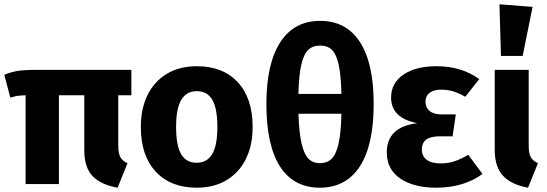

<svg xmlns="http://www.w3.org/2000/svg" viewBox="-21 -856 2546 893"><path d="M529 -413V-179Q529 -143 538.5 -125.5Q548 -108 572 -97L526 17Q447 3 409 -37.5Q371 -78 371 -158V-413H253V0H98V-413Q74 -412 60 -410Q46 -408 27 -402L-1 -508Q29 -521 60.5 -526Q92 -531 147 -531H590V-413Z M1154 -265Q1154 -180 1122.5 -116.5Q1091 -53 1032.5 -18Q974 17 894 17Q773 17 703.5 -57.5Q634 -132 634 -266Q634 -351 665.5 -414.5Q697 -478 755.5 -513Q814 -548 894 -548Q1016 -548 1085 -473.5Q1154 -399 1154 -265ZM798 -266Q798 -179 821.5 -139Q845 -99 894 -99Q942 -99 966 -139.5Q990 -180 990 -265Q990 -352 966.5 -392Q943 -432 894 -432Q846 -432 822 -391.5Q798 -351 798 -266Z M1717 -373Q1717 -181 1652.5 -82Q1588 17 1467 17Q1345 17 1281.5 -81.5Q1218 -180 1218 -372Q1218 -560 1282.5 -659.5Q1347 -759 1468 -759Q1589 -759 1653 -660.5Q1717 -562 1717 -373ZM1367 -419H1567Q1565 -507 1554 -556Q1543 -605 1522.5 -624.5Q1502 -644 1468 -644Q1434 -644 1413 -624.5Q1392 -605 1380.5 -556Q1369 -507 1367 -419ZM1567 -327H1367Q1370 -237 1382 -187Q1394 -137 1414.5 -117Q1435 -97 1467 -97Q1500 -97 1521 -117Q1542 -137 1553.5 -187Q1565 -237 1567 -327Z M2208 -488 2143 -406Q2113 -423 2087 -431Q2061 -439 2030 -439Q1997 -439 1977.5 -424.5Q1958 -410 1958 -383Q1958 -356 1977 -340Q1996 -324 2032 -324H2099L2084 -222H2025Q1981 -222 1961 -206.5Q1941 -191 1941 -160Q1941 -130 1963.5 -113Q1986 -96 2029 -96Q2062 -96 2091.5 -105.5Q2121 -115 2157 -136L2223 -47Q2182 -16 2127 0.5Q2072 17 2007 17Q1904 17 1841 -25.5Q1778 -68 1778 -147Q1778 -266 1920 -283Q1798 -307 1798 -402Q1798 -470 1855.5 -509Q1913 -548 2009 -548Q2126 -548 2208 -488Z M2438 -179Q2438 -143 2447.5 -125.5Q2457 -108 2481 -97L2435 17Q2357 3 2318.5 -38.5Q2280 -80 2280 -159V-531H2438ZM2456 -824 2410 -596H2309L2302 -836Z"/></svg>

Font: FiraGOUPP
Style: Bold
Weight: 700
Designer: bBox Type
Foundry: bBox Type GmbH
Version: Version 1.001